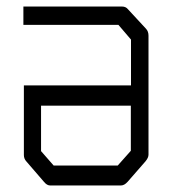

<svg xmlns="http://www.w3.org/2000/svg" viewBox="-20 -618 526 587"><path d="M380.5 -357V-497L342 -542H51.5V-598H353Q364.5 -598 371 -590L426.5 -530Q434 -522 434 -509V-145Q434 -136 425 -125L370 -62Q360 -51 350 -51H133Q123.5 -51 114.5 -62L61 -124Q53 -132.5 53 -144V-357ZM380 -295H105.5V-156L144 -112H340L380 -157Z"/></svg>

Font: 3270 Nerd Font Mono SemCond
Style: Regular
Weight: 400
Monospace: yes
Version: Version 3.0.1;Nerd Fonts 3.1.1